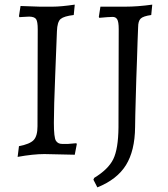

<svg xmlns="http://www.w3.org/2000/svg" viewBox="-20 -666 728 830"><path d="M68.8 -640.1Q134.8 -637.2 151.9 -637.2H207.5Q243.2 -637.2 303.2 -646L298.8 -601.1Q256.8 -596.2 242.2 -584Q227.5 -571.8 226.1 -530.8Q224.6 -489.7 218.8 -344.7Q212.9 -199.7 212.9 -135.3Q212.9 -71.3 221.7 -57.6Q230.5 -43.9 248 -43.9H274.9Q282.2 -43.9 310.1 -46.9L312 -43L303.2 2.9L171.9 0Q124 0 56.2 12.2L62 -34.2Q108.9 -43 125.5 -60.5Q142.1 -78.1 142.1 -120.1L143.1 -540Q143.1 -572.3 136.2 -583Q129.4 -593.8 106 -594.2L79.1 -592.8Q71.3 -591.8 64 -591.8L62 -596.2ZM522 -637.2Q575.2 -637.2 638.2 -646L633.8 -601.1Q598.6 -596.2 587.9 -585.4Q577.1 -574.7 577.1 -548.3Q576.2 -522 574.7 -486.8Q573.2 -451.2 572.3 -411.1Q571.3 -371.1 569.3 -327.6Q567.9 -284.2 566.9 -243.7Q565.9 -203.1 564.9 -169.4Q564 -135.7 564 -116.2Q563 -14.2 524.4 47.9Q485.8 109.9 400.9 144L383.8 110.8L387.2 103Q448.2 65.9 469.7 22Q491.2 -22 492.2 -115.2L493.2 -540Q493.2 -572.3 486.3 -583Q479.5 -593.8 464.8 -592.8Q450.7 -592.8 409.2 -588.9L407.2 -592.8L414.1 -637.2Z"/></svg>

Font: Alegreya-Regular
Style: Regular
Weight: 400
Designer: Juan Pablo del Peral
Foundry: Juan Pablo del Peral
Version: Version 1.003